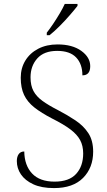

<svg xmlns="http://www.w3.org/2000/svg" viewBox="-20 -951 548 981"><path d="M256 10Q192 10 150 -9.5Q108 -29 87 -60Q66 -91 66 -128Q66 -150 75.5 -163.5Q85 -177 104 -177Q105 -106 144 -64.5Q183 -23 259 -23Q333 -23 369 -62.5Q405 -102 405 -167Q405 -206 389.5 -235Q374 -264 339.5 -290Q305 -316 247 -345Q191 -374 155.5 -402Q120 -430 103 -466Q86 -502 86 -554Q86 -603 109.5 -641.5Q133 -680 175.5 -702Q218 -724 274 -724Q350 -724 395.5 -691Q441 -658 441 -613Q441 -566 401 -566Q401 -624 369 -657.5Q337 -691 272 -691Q205 -691 170.5 -652.5Q136 -614 136 -556Q136 -514 151 -486Q166 -458 197 -435.5Q228 -413 275 -389Q325 -363 366 -335.5Q407 -308 431.5 -270.5Q456 -233 456 -176Q456 -94 404.5 -42Q353 10 256 10ZM219 -784Q234 -803 251.5 -829Q269 -855 285 -882Q301 -909 311 -931H376V-921Q363 -904 338 -875Q313 -846 284.5 -817.5Q256 -789 233 -771H219Z"/></svg>

Font: Noto Serif Tibetan ExtraLight
Style: Regular
Weight: 200
Designer: Monotype Design Team
Foundry: Monotype Imaging Inc.
Version: Version 2.103; ttfautohint (v1.8.4.7-5d5b)